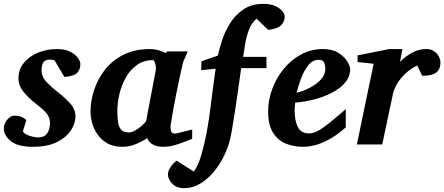

<svg xmlns="http://www.w3.org/2000/svg" viewBox="-27 -757 2328 1006"><path d="M394 -422.9Q394 -389.2 375 -373Q356 -356.9 310.1 -354L258.8 -440.9Q255.4 -441.9 248.3 -443.4Q241.2 -444.8 232.9 -444.8Q213.9 -444.8 202.4 -432.9Q190.9 -420.9 190.9 -387.7Q190.9 -353.5 219.2 -324.7Q247.6 -295.9 279.8 -271Q314 -244.6 341.1 -214.6Q368.2 -184.6 368.2 -147.9Q368.2 -109.4 343.5 -72.5Q318.8 -35.6 269.5 -11.7Q220.2 12.2 145 12.2Q66.4 12.2 29.8 -17.6Q-6.8 -47.4 -6.8 -83Q-6.8 -109.4 11 -130.1Q28.8 -150.9 48.8 -150.9Q70.8 -150.9 86.2 -144.3Q101.6 -137.7 110.8 -127L92.8 -67.9Q103.5 -52.7 129.2 -44.9Q154.8 -37.1 174.8 -37.1Q205.1 -37.1 220 -57.9Q234.9 -78.6 234.9 -113.8Q234.9 -144.5 212.4 -168.5Q189.9 -192.4 152.8 -220.2Q121.6 -244.1 95.7 -276.4Q69.8 -308.6 69.8 -346.2Q69.8 -393.1 98.1 -427.7Q126.5 -462.4 172.6 -481.2Q218.8 -500 272 -500Q313.5 -500 340.6 -486.1Q367.7 -472.2 380.9 -453.9Q394 -435.5 394 -422.9Z M614.3 12.2Q568.4 12.2 536.4 -5.6Q504.4 -23.4 484.6 -51.5Q464.8 -79.6 456.1 -111.3Q447.3 -143.1 447.3 -170.9Q447.3 -226.6 465.8 -284.4Q484.4 -342.3 522.5 -391.1Q560.5 -439.9 619.6 -470Q678.7 -500 759.3 -500Q780.8 -500 802.7 -494.1Q824.7 -488.3 841.8 -479L849.1 -487.8H956.1Q951.2 -472.7 941.9 -453.1Q932.6 -433.6 931.2 -426.8Q912.1 -344.2 895.8 -262Q879.4 -179.7 866.2 -97.2Q866.2 -74.7 870.6 -65.9Q875 -57.1 893.1 -57.1Q895 -57.1 907 -60.1Q918.9 -63 934.6 -66.9Q950.2 -70.8 963.4 -74.2Q976.6 -77.6 980 -78.1V-29.8Q946.8 -16.1 906.5 -2Q866.2 12.2 828.1 12.2Q763.7 12.2 744.1 -33.2Q717.8 -15.6 684.1 -1.7Q650.4 12.2 614.3 12.2ZM646 -63Q662.6 -63 680.4 -72.8Q698.2 -82.5 713.6 -96.2Q729 -109.9 738.3 -121.1L790 -394Q791 -397 789.3 -408.7Q787.6 -420.4 783.7 -431.2Q779.8 -441.9 773.9 -441.9Q726.1 -441.9 690.9 -417Q655.8 -392.1 633.1 -352.1Q610.4 -312 599.1 -265.9Q587.9 -219.7 587.9 -176.8Q587.9 -147.9 590.8 -121.8Q593.8 -95.7 606.2 -79.3Q618.7 -63 646 -63Z M1464.8 -669.9Q1464.8 -647.5 1448.5 -627.4Q1432.1 -607.4 1378.9 -600.1L1316.9 -659.2Q1289.6 -635.3 1275.9 -597.2Q1262.2 -559.1 1256.6 -521Q1251 -482.9 1247.1 -459H1369.1V-399.9H1236.8Q1234.4 -383.3 1229.2 -346.9Q1224.1 -310.5 1217.5 -264.2Q1210.9 -217.8 1203.6 -170.7Q1196.3 -123.5 1189.7 -84.5Q1183.1 -45.4 1177.7 -23.9Q1168 15.6 1146.7 59.8Q1125.5 104 1094 142.3Q1062.5 180.7 1022.7 204.8Q982.9 229 936 229Q907.7 229 889.2 216.6Q870.6 204.1 861.8 187.5Q853 170.9 853 159.2Q853 139.2 866 119.1Q878.9 99.1 898.9 85L988.8 142.1Q1012.2 108.9 1028.1 54.2Q1043.9 -0.5 1056.2 -64Q1068.8 -132.8 1078.9 -217.3Q1088.9 -301.8 1103 -397L1026.9 -389.2L1028.8 -436L1114.7 -465.8Q1122.1 -502.9 1137.7 -549.3Q1153.3 -595.7 1180.7 -638.4Q1208 -681.2 1250.2 -709Q1292.5 -736.8 1353 -736.8Q1390.1 -736.8 1414.8 -725.6Q1439.5 -714.4 1452.1 -698.7Q1464.8 -683.1 1464.8 -669.9Z M1807.6 -395Q1807.6 -355.5 1781.7 -324.7Q1755.9 -293.9 1713.4 -271.7Q1670.9 -249.5 1620.1 -236.3Q1569.3 -223.1 1519.5 -219.2Q1519 -210 1517.8 -198.2Q1516.6 -186.5 1516.6 -178.2Q1516.6 -126.5 1533.2 -92.3Q1549.8 -58.1 1591.8 -58.1Q1613.3 -58.1 1636.7 -70.1Q1660.2 -82 1695.1 -109.9Q1730 -137.7 1784.7 -185.1V-89.8Q1765.1 -70.8 1730.5 -46.9Q1695.8 -22.9 1651.6 -5.4Q1607.4 12.2 1558.6 12.2Q1515.1 12.2 1473.6 -3.4Q1432.1 -19 1405 -59.6Q1377.9 -100.1 1377.9 -173.8Q1377.9 -231 1398.7 -288.6Q1419.4 -346.2 1457.8 -394Q1496.1 -441.9 1548.8 -470.9Q1601.6 -500 1665.5 -500Q1714.8 -500 1746.1 -480Q1777.3 -460 1792.5 -435.1Q1807.6 -410.2 1807.6 -395ZM1677.7 -396Q1677.7 -413.1 1671.6 -428.5Q1665.5 -443.8 1642.6 -443.8Q1611.8 -443.8 1589.1 -416Q1566.4 -388.2 1551.3 -347.9Q1536.1 -307.6 1526.9 -271Q1561.5 -279.3 1596.2 -297.1Q1630.9 -314.9 1654.3 -340.3Q1677.7 -365.7 1677.7 -396Z M2280.8 -429.2Q2280.8 -394.5 2258.8 -377.2Q2236.8 -359.9 2185.5 -359.9L2158.7 -414.1Q2111.3 -390.6 2076.4 -349.9Q2041.5 -309.1 2031.7 -264.2L1975.6 0H1842.8L1930.7 -422.9L1846.7 -432.1V-466.8L2012.7 -500H2081.5L2068.8 -433.1Q2095.7 -460.9 2131.6 -480.5Q2167.5 -500 2204.6 -500Q2231 -500 2247.8 -488.3Q2264.6 -476.6 2272.7 -460.2Q2280.8 -443.8 2280.8 -429.2Z"/></svg>

Font: Charis
Style: Bold Italic
Weight: 700
Italic angle: -11°
Designer: Walt Agee, Miriam Martin, Annie Olsen, Victor Gaultney, Lorna Priest, Alan Ward, Bob Hallissy, Martin Hosken, Sharon Cor
Foundry: SIL Global
Version: Version 7.000